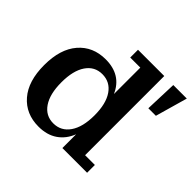

<svg xmlns="http://www.w3.org/2000/svg" viewBox="-165 -868 1065 1065"><g transform="rotate(45 367.0 -336.0)"><path d="M262.2 9.8Q162.6 9.8 102.8 -59.3Q43 -128.4 43 -253.9Q43 -379.9 102.8 -449Q162.6 -518.1 262.2 -518.1Q384.8 -518.1 430.2 -414.1V-621.1H351.1V-682.1H557.1V-61H633.8V0H439.9V-107.9Q418 -51.8 373 -21Q328.1 9.8 262.2 9.8ZM621.1 -493.2 627.9 -682.1H733.9L680.2 -493.2ZM307.1 -61Q367.7 -61 402.8 -111.8Q438 -162.6 438 -253.9Q438 -345.7 403.1 -396.2Q368.2 -446.8 307.1 -446.8Q247.1 -446.8 212.6 -396.2Q178.2 -345.7 178.2 -253.9Q178.2 -162.6 212.6 -111.8Q247.1 -61 307.1 -61Z"/></g></svg>

Font: Montagu Slab 144pt Medium
Style: Regular
Weight: 500
Designer: Florian Karsten
Foundry: Florian Karsten
Version: Version 1.000